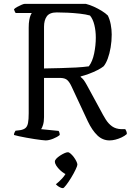

<svg xmlns="http://www.w3.org/2000/svg" viewBox="-20 -724 680 990"><path d="M215 0Q209 0 193.5 -2Q178 -4 157.5 -7Q137 -10 116 -14Q95 -18 78 -21.5Q61 -25 52 -28Q52 -35 55 -41Q58 -47 60 -50L85 -53Q102 -56 111.5 -64Q121 -72 124.5 -90Q128 -108 128 -140V-582Q128 -605 131 -621Q134 -637 138 -646Q142 -655 144 -657H61Q58 -660 55.5 -666.5Q53 -673 52 -676Q57 -682 68 -688Q79 -694 90.5 -699Q102 -704 107 -704H423Q443 -699 464 -689.5Q485 -680 504.5 -668Q524 -656 536 -644Q546 -624 551 -598Q556 -572 556 -546Q556 -512 550.5 -479.5Q545 -447 535.5 -421.5Q526 -396 514 -382Q503 -373 482.5 -362.5Q462 -352 439 -343.5Q416 -335 396 -330V-327Q406 -319 412 -311Q418 -303 428 -285L496 -160Q511 -131 525 -108.5Q539 -86 558 -72.5Q577 -59 606 -58H626Q628 -54 631 -48.5Q634 -43 634 -33Q623 -23 607 -15.5Q591 -8 575 -4Q559 0 545 0Q509 0 482 -26Q455 -52 433 -98L348 -280Q338 -301 327 -311Q316 -321 295 -322H207V-120Q207 -97 202 -80.5Q197 -64 192 -58L282 -49Q284 -47 286 -41Q288 -35 288 -28Q275 -17 253.5 -8.5Q232 0 215 0ZM207 -371Q254 -372 295.5 -373Q337 -374 373 -376Q409 -378 438 -382Q457 -407 465.5 -448.5Q474 -490 474 -530Q474 -565 466.5 -595.5Q459 -626 444 -644Q423 -650 392 -653.5Q361 -657 329.5 -658.5Q298 -660 273 -660Q236 -660 221.5 -640Q207 -620 207 -586ZM305 246Q295 246 284.5 239.5Q274 233 268 226Q284 214 300.5 196Q317 178 324 160L335 178Q325 178 313 171Q301 164 289.5 153Q278 142 270.5 130.5Q263 119 263 109Q263 102 270.5 94Q278 86 289.5 78.5Q301 71 312 66Q323 61 330 61Q336 61 344.5 68.5Q353 76 360.5 86Q368 96 373.5 107Q379 118 379 125Q379 131 369.5 151Q360 171 346.5 193Q333 215 321 230.5Q309 246 305 246Z"/></svg>

Font: Texturina 12pt ExtraLight
Style: Regular
Weight: 250
Designer: Guillermo Torres Carreño
Foundry: Omnibus-Type
Version: Version 1.002